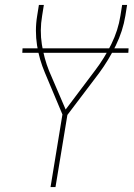

<svg xmlns="http://www.w3.org/2000/svg" viewBox="-20 -755 540 775"><path d="M184 0 232 -293 161 -462Q150 -488 142 -515.5Q134 -543 129.5 -572Q125 -601 125 -631Q125 -661 130 -691L137 -735H157L150 -691Q140 -632 149 -575.5Q158 -519 178 -469L245 -313L364 -471Q402 -521 429.5 -577Q457 -633 466 -691L473 -735H493L486 -691Q476 -630 447.5 -571.5Q419 -513 380 -460L252 -291L204 0ZM70 -542 71 -560H499L498 -542Z"/></svg>

Font: Iosevka Term Curly Th Obl
Style: Regular
Weight: 100
Italic angle: -9°
Designer: Belleve Invis
Foundry: Belleve Invis
Version: Version 32.3.0